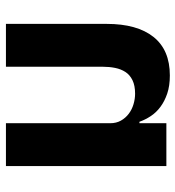

<svg xmlns="http://www.w3.org/2000/svg" viewBox="8 -602 606 663"><g transform="rotate(-90 311.5 -271.0)"><path d="M382 12Q346 12 319.5 3Q293 -6 273.5 -20.5Q254 -35 241.5 -54Q229 -73 222 -93H217V0H69V-554H217V-194Q217 -173 226 -157Q235 -141 249.5 -130Q264 -119 282.5 -113.5Q301 -108 319 -108Q347 -108 365.5 -117Q384 -126 394 -141.5Q404 -157 408 -177Q412 -197 412 -219V-554H560V-206Q560 -101 515 -44.5Q470 12 382 12Z"/></g></svg>

Font: IBM Plex Thai
Style: Bold
Weight: 700
Designer: Mike Abbink, Paul van der Laan, Pieter van Rosmalen, Ben Mitchell, Mark Frömberg
Foundry: Bold Monday
Version: Version 1.0